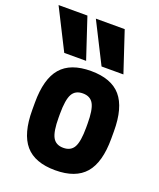

<svg xmlns="http://www.w3.org/2000/svg" viewBox="-169 -881 815 982"><g transform="rotate(20 239.0 -390.0)"><path d="M89 -570 -22 -790H135L208 -570ZM292 -570 181 -790H338L411 -570ZM250 10Q139 10 87 -50.5Q35 -111 35 -240V-280Q35 -409 87 -469.5Q139 -530 250 -530Q361 -530 413 -469.5Q465 -409 465 -280V-240Q465 -111 413 -50.5Q361 10 250 10ZM250 -112Q291 -112 308 -143Q325 -174 325 -250V-270Q325 -346 308 -377Q291 -408 250 -408Q209 -408 192 -377Q175 -346 175 -270V-250Q175 -174 192 -143Q209 -112 250 -112Z"/></g></svg>

Font: M PLUS 1 Code
Style: Bold
Weight: 700
Designer: Coji Morishita
Foundry: UNDERFOREST DESIGN
Version: Version 1.002